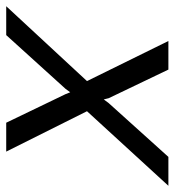

<svg xmlns="http://www.w3.org/2000/svg" viewBox="-44 -570 562 618"><g transform="rotate(90 237.0 -261.0)"><path d="M189 -260 60 -522H152L244 -330L248 -314L260 -330L433 -522H526L286 -260L416 0H323L231 -191L225 -206L214 -191L41 0H-52Z"/></g></svg>

Font: Raleway-v4020 Medium
Style: Italic
Weight: 500
Italic angle: -12°
Designer: Matt McInerney, Pablo Impallari, Rodrigo Fuenzalida
Foundry: Matt McInerney, Pablo Impallari, Rodrigo Fuenzalida
Version: Version 4.020;PS 004.020;hotconv 1.0.88;makeotf.lib2.5.64775